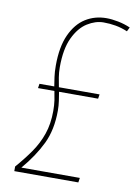

<svg xmlns="http://www.w3.org/2000/svg" viewBox="-82 -764 579 818"><g transform="rotate(10 208.0 -355.0)"><path d="M38 0V-20Q72 -59 99 -97.5Q126 -136 141.5 -180.5Q157 -225 157 -281Q157 -307 154 -327Q151 -347 147 -366H76L79 -385H143Q140 -404 137 -425Q134 -446 134 -474Q134 -555 158 -607.5Q182 -660 222 -685Q262 -710 312 -710Q335 -710 363 -704.5Q391 -699 416 -688L407 -670Q381 -681 355.5 -685.5Q330 -690 303 -690Q268 -690 233 -668Q198 -646 175 -597.5Q152 -549 152 -470Q152 -447 155.5 -426Q159 -405 163 -385H339L336 -366H167Q170 -347 173 -327.5Q176 -308 176 -286Q176 -203 146.5 -142Q117 -81 65 -20H318L315 0Z"/></g></svg>

Font: Georama SemiCondensed Thin
Style: Italic
Weight: 100
Width: 4
Italic angle: -9°
Designer: Jean-Baptiste Levee
Foundry: Production Type
Version: Version 1.000